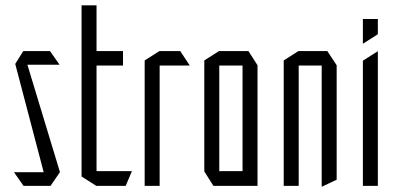

<svg xmlns="http://www.w3.org/2000/svg" viewBox="-20 -695 1483 718"><path d="M73 -453 67 -504H167L202 -454V-453ZM146 -41 37 -456 67 -504 204 -52V-51ZM68 0 33 -50V-51H204L169 0Z M285 -450V-675H341V-504L286 -450ZM286 -450 341 -504H440V-450ZM340 0 285 -35V-450H341V0ZM341 0V-55H473V-54L450 0Z M521 0V-469L576 -504H577V0ZM577 -450V-504H654L689 -451V-450Z M800 -450V-504H909L943 -451V-450ZM778 0 744 -54V-55H887V0ZM744 -55V-469L799 -504H800V-55ZM887 0V-450H943V0Z M1041 0V-469L1096 -504H1097V0ZM1183 3V-450H1239V-23L1184 3ZM1097 -450V-504H1204L1239 -451V-450Z M1337 0V-468L1392 -503H1393V0ZM1337 -532V-624H1393V-567L1338 -532Z"/></svg>

Font: Foldit Light
Style: Regular
Weight: 300
Version: Version 1.003